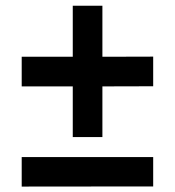

<svg xmlns="http://www.w3.org/2000/svg" viewBox="-20 -706 628 690"><path d="M348 -213.5H241.5V-395.5H58V-502H241.5V-685.5H348V-502L530.5 -502.5V-396L348 -395.5ZM530.5 -141.5V-36L58 -35.5V-141.5Z"/></svg>

Font: Public Sans
Style: Bold
Weight: 700
Designer: The Public Sans project authors (U.S. Web Design System). Libre Franklin designed by Pablo Impallari and Rodrigo Fuenzal
Version: Version 1.008; ttfautohint (v1.8.1) -l 8 -r 50 -G 200 -x 14 